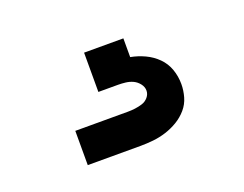

<svg xmlns="http://www.w3.org/2000/svg" viewBox="-51 -87 502 395"><g transform="rotate(-20 200.0 110.0)"><path d="M85 220V145H200Q208 145 216 144Q224 143 232 140.5Q240 138 245.5 131.5Q251 125 251 117Q251 109 245.5 102Q240 95 232.5 91.5Q225 88 216.5 87Q208 86 200 86H157V0H243V41Q259 44 274 51Q289 58 300.5 69.5Q312 81 317.5 96.5Q323 112 323 129Q323 143 319 157Q315 171 305.5 182Q296 193 283.5 200.5Q271 208 257 212.5Q243 217 228.5 218.5Q214 220 200 220Z"/></g></svg>

Font: Iosevka Aile Semibold
Style: Regular
Weight: 600
Designer: Belleve Invis
Foundry: Belleve Invis
Version: Version 31.1.0; ttfautohint (v1.8.4)